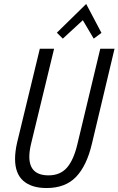

<svg xmlns="http://www.w3.org/2000/svg" viewBox="-20 -939 598 969"><path d="M215 10Q139 10 97.5 -26.5Q56 -63 56 -137Q56 -155 58.5 -175.5Q61 -196 66 -218L181 -693H253L137 -214Q128 -177 128 -148Q128 -54 225 -54Q284 -54 318 -93Q352 -132 371 -213L486 -693H558L444 -214Q418 -103 364 -46.5Q310 10 215 10ZM297 -744 267 -774 415 -919 492 -773 453 -744 398 -837Z"/></svg>

Font: Ubuntu Sans Condensed
Style: Italic
Weight: 400
Width: 3
Italic angle: -13.5°
Designer: Dalton Maag Ltd
Foundry: Dalton Maag Ltd
Version: Version 1.006; ttfautohint (v1.8.4.7-5d5b)